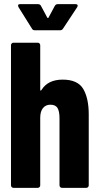

<svg xmlns="http://www.w3.org/2000/svg" viewBox="-20 -906 480 926"><path d="M33 -12V-688Q33 -693 36.5 -696.5Q40 -700 45 -700H162Q167 -700 170.5 -696.5Q174 -693 174 -688V-473Q174 -469 176 -469Q178 -469 180 -472Q211 -522 282 -522Q355 -522 381.5 -477Q408 -432 408 -354V-12Q408 -7 404.5 -3.5Q401 0 396 0H279Q274 0 270.5 -3.5Q267 -7 267 -12V-335Q267 -369 257.5 -385Q248 -401 223 -401Q200 -401 187 -384.5Q174 -368 174 -338V-12Q174 -7 170.5 -3.5Q167 0 162 0H45Q40 0 36.5 -3.5Q33 -7 33 -12ZM67 -879Q67 -886 77 -886H163Q174 -886 178 -877L208 -821Q211 -817 214 -821L244 -877Q249 -886 258 -886H345Q352 -886 354 -881.5Q356 -877 352 -871L284 -768Q279 -760 270 -760H148Q138 -760 134 -768L69 -872Q67 -878 67 -879Z"/></svg>

Font: Barlow Condensed
Style: Bold
Weight: 700
Width: 3
Designer: Jeremy Tribby
Foundry: Tribby Type
Version: Version 1.500